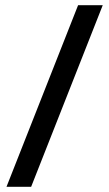

<svg xmlns="http://www.w3.org/2000/svg" viewBox="-20 -720 421 740"><path d="M281 -700H376L100 0H5Z"/></svg>

Font: BebasNeueW03-Regular
Style: Regular
Weight: 400
Designer: Ryoichi Tsunekawa
Foundry: Ryoichi Tsunekawa
Version: Version 1.30